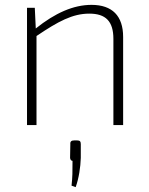

<svg xmlns="http://www.w3.org/2000/svg" viewBox="-20 -514 613 789"><path d="M356 -494C282 -494 207 -461 127 -397L123 -482H91V0H130V-366C219 -426 278 -458 347 -458C414 -458 446 -427 446 -354V0H486V-362C486 -449 441 -494 356 -494ZM297 63H285C274 63 268 67 269 78L268 134C268 142 273 147 278 147C278 192 278 213 274 249L291 255C304 219 311 172 312 135V78C312 67 308 63 297 63Z"/></svg>

Font: Exo 2 Extra Light
Style: Regular
Weight: 250
Designer: Natanael Gama
Version: Version 1.001;PS 001.001;hotconv 1.0.88;makeotf.lib2.5.64775